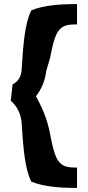

<svg xmlns="http://www.w3.org/2000/svg" viewBox="-20 -760 433 945"><path d="M359 165V65C274 65 254 46 227 -98C214 -171 187 -232 157 -286C181 -318 201 -357 207 -408L227 -477C254 -621 274 -640 359 -640V-740C262 -740 191 -732 134 -709C102 -643 95 -550 86 -412C83 -378 66 -357 42 -345L33 -264C60 -241 80 -208 86 -162C95 -24 102 68 134 134C191 157 262 165 359 165Z"/></svg>

Font: Bluebird
Style: Regular
Weight: 400
Designer: Jasper
Foundry: Cannot Into Space Fonts
Version: Version 0.98